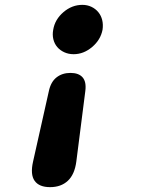

<svg xmlns="http://www.w3.org/2000/svg" viewBox="-20 -580 640 790"><path d="M116 85 181 -205Q189 -243 212.5 -261.5Q236 -280 270 -280Q304 -280 320 -261.5Q336 -243 331 -205L294 85Q287 138 259 164Q231 190 186 190Q141 190 122.5 164Q104 138 116 85ZM199 -458Q206 -500 241 -530Q276 -560 319 -560Q339 -560 356 -552Q373 -544 384.5 -530Q396 -516 400.5 -497.5Q405 -479 402 -458Q394 -416 359 -386.5Q324 -357 283 -357Q262 -357 244.5 -365Q227 -373 215.5 -386.5Q204 -400 199.5 -418.5Q195 -437 199 -458Z"/></svg>

Font: Maple Mono ExtraBold
Style: Italic
Weight: 800
Italic angle: -10°
Monospace: yes
Designer: subframe7536
Version: Version 7.200